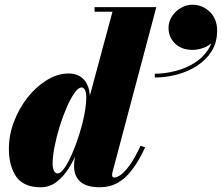

<svg xmlns="http://www.w3.org/2000/svg" viewBox="-20 -780 936 810"><path d="M402 10Q345.5 10 319 -13.2Q292.5 -36.5 292.5 -79.5Q292.5 -87 293 -95Q293.5 -103 295 -110L311 -184L342.5 -265.5L345.5 -326L454.5 -730.5H379V-750H639.5L455 -55.5Q453 -48 453 -41Q453 -37 455.2 -34Q457.5 -31 463 -31Q472 -31 487.5 -41Q503 -51 524.8 -79.8Q546.5 -108.5 573 -165L592.5 -158.5Q565.5 -101 537.2 -63.8Q509 -26.5 475.8 -8.2Q442.5 10 402 10ZM152.5 10Q79.5 10 48.5 -34.8Q17.5 -79.5 17.5 -152.5Q17.5 -210 38.8 -266.2Q60 -322.5 96.2 -368.5Q132.5 -414.5 177.8 -442.2Q223 -470 271 -470Q296.5 -470 316.5 -458.5Q336.5 -447 348 -423.2Q359.5 -399.5 359.5 -363.5Q359.5 -348.5 354.2 -315.5Q349 -282.5 338.5 -240.2Q328 -198 311.5 -154.2Q295 -110.5 272 -73.2Q249 -36 219.2 -13Q189.5 10 152.5 10ZM223.5 -48.5Q236 -48.5 252 -71.2Q268 -94 284 -130.8Q300 -167.5 313.8 -210.8Q327.5 -254 335.8 -296.2Q344 -338.5 344 -371.5Q344 -383.5 341.5 -392.5Q339 -401.5 334.5 -406.2Q330 -411 324 -411Q310.5 -411 294.2 -388Q278 -365 261.8 -327.8Q245.5 -290.5 232 -247.2Q218.5 -204 210.2 -162Q202 -120 202 -88.5Q202 -72 207.2 -60.2Q212.5 -48.5 223.5 -48.5ZM633 -453V-469Q674 -469 717.5 -479.8Q761 -490.5 797.8 -512.8Q834.5 -535 857.2 -569.2Q880 -603.5 880 -650.5H895.5Q895.5 -622.5 878.8 -604.5Q862 -586.5 838.2 -578Q814.5 -569.5 793 -569.5Q746 -569.5 718.5 -596.2Q691 -623 691 -662.5Q691 -688 705 -710.2Q719 -732.5 742.2 -746.2Q765.5 -760 792.5 -760Q834 -760 865 -730Q896 -700 896 -650.5Q896 -601 872.8 -564Q849.5 -527 811 -502.2Q772.5 -477.5 726 -465.2Q679.5 -453 633 -453Z"/></svg>

Font: Bodoni Moda 11pt Black
Style: Italic
Weight: 900
Italic angle: -13°
Designer: Owen Earl
Foundry: indestructible type
Version: Version 2.004